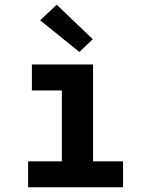

<svg xmlns="http://www.w3.org/2000/svg" viewBox="-20 -793 640 813"><path d="M99 0V-110H242V-410H115V-520H374V-110H501V0ZM316 -573 150 -707 220 -773 373 -627Z"/></svg>

Font: Iosevka SS04 XBd Ex
Style: Regular
Weight: 800
Width: 7
Monospace: yes
Designer: Belleve Invis
Foundry: Belleve Invis
Version: Version 19.0.0; ttfautohint (v1.8.4)